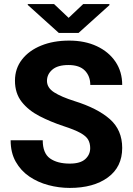

<svg xmlns="http://www.w3.org/2000/svg" viewBox="-20 -922 661 952"><path d="M427.2 -187.5Q427.2 -211.4 417.2 -229.2Q407.2 -247.1 378.7 -262.9Q350.1 -278.8 294.4 -296.9Q231 -317.9 176 -346.2Q121.1 -374.5 87.6 -417Q54.2 -459.5 54.2 -522Q54.2 -582 88.9 -626.7Q123.5 -671.4 184.1 -696Q244.6 -720.7 322.8 -720.7Q400.9 -720.7 460.2 -692.9Q519.5 -665 552.7 -615.7Q585.9 -566.4 585.9 -501H427.7Q427.7 -544.4 400.9 -572Q374 -599.6 319.3 -599.6Q266.1 -599.6 239.5 -576.7Q212.9 -553.7 212.9 -521Q212.9 -486.8 248.5 -464.1Q284.2 -441.4 349.1 -420.9Q463.4 -385.3 524.7 -331.3Q585.9 -277.3 585.9 -188.5Q585.9 -94.2 514.9 -42.2Q443.8 9.8 325.7 9.8Q272 9.8 219.7 -4.2Q167.5 -18.1 125.2 -46.9Q83 -75.7 57.9 -120.4Q32.7 -165 32.7 -226.6H191.9Q191.9 -162.1 228 -136.5Q264.2 -110.8 325.7 -110.8Q378.4 -110.8 402.8 -133.1Q427.2 -155.3 427.2 -187.5ZM248 -901.9 320.3 -833.5 392.6 -901.9H522.5V-896.5L369.6 -758.8H271.5L117.7 -897.5V-901.9Z"/></svg>

Font: Vazirmatn UI ExtraBold
Style: Regular
Weight: 800
Designer: Saber Rastikerdar
Foundry: Saber Rastikerdar
Version: Version 33.003